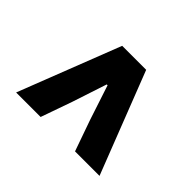

<svg xmlns="http://www.w3.org/2000/svg" viewBox="-100 -944 809 809"><g transform="rotate(45 304.5 -539.5)"><path d="M56 -312 233 -767H376L553 -312H407L358 -451L307 -606H302L251 -451L202 -312Z"/></g></svg>

Font: Noto Sans JP Thin Black
Style: Regular
Weight: 900
Version: Version 2.004-H2;hotconv 1.0.118;makeotfexe 2.5.65603